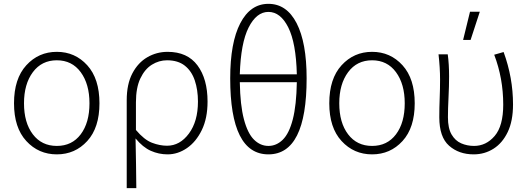

<svg xmlns="http://www.w3.org/2000/svg" viewBox="-20 -793 2754 1000"><path d="M276 11Q181 11 117 -58.5Q53 -128 53 -255Q53 -383 117 -453Q181 -523 276 -523Q371 -523 434.5 -453Q498 -383 498 -255Q498 -128 434.5 -58.5Q371 11 276 11ZM276 -33Q355 -33 400.5 -93.5Q446 -154 446 -255Q446 -355 400.5 -417Q355 -479 276 -479Q197 -479 151 -417Q105 -355 105 -255Q105 -154 151 -93.5Q197 -33 276 -33Z M690 187H640V-271Q640 -355 669.5 -411Q699 -467 747.5 -495Q796 -523 853 -523Q956 -523 1008.5 -452.5Q1061 -382 1061 -264Q1061 -177 1031 -115.5Q1001 -54 953.5 -21.5Q906 11 853 11Q807 11 765.5 -7.5Q724 -26 686 -72Q689 66 690 187ZM850 -34Q917 -34 964 -97.5Q1011 -161 1011 -264Q1011 -325 994.5 -374Q978 -423 942.5 -451Q907 -479 850 -479Q808 -479 771 -456Q734 -433 711 -384.5Q688 -336 688 -260V-116Q731 -65 771.5 -49.5Q812 -34 850 -34Z M1378 11Q1179 11 1179 -385Q1179 -571 1231.5 -672Q1284 -773 1378 -773Q1473 -773 1525 -672Q1577 -571 1577 -385Q1577 11 1378 11ZM1378 -33Q1420 -33 1453 -65.5Q1486 -98 1505 -171.5Q1524 -245 1526 -365H1229Q1231 -245 1250.5 -171.5Q1270 -98 1303 -65.5Q1336 -33 1378 -33ZM1526 -406Q1522 -569 1481.5 -650Q1441 -731 1378 -731Q1316 -731 1275 -650Q1234 -569 1229 -406Z M1918 11Q1823 11 1759 -58.5Q1695 -128 1695 -255Q1695 -383 1759 -453Q1823 -523 1918 -523Q2013 -523 2076.5 -453Q2140 -383 2140 -255Q2140 -128 2076.5 -58.5Q2013 11 1918 11ZM1918 -33Q1997 -33 2042.5 -93.5Q2088 -154 2088 -255Q2088 -355 2042.5 -417Q1997 -479 1918 -479Q1839 -479 1793 -417Q1747 -355 1747 -255Q1747 -154 1793 -93.5Q1839 -33 1918 -33Z M2431 -585H2392L2428 -732H2479ZM2447 11Q2370 11 2319 -34Q2268 -79 2268 -182Q2268 -232 2270 -281Q2272 -330 2272 -380Q2272 -440 2264 -510H2312Q2319 -459 2319 -395Q2319 -344 2316 -285Q2313 -226 2313 -182Q2313 -125 2332 -92.5Q2351 -60 2382 -46.5Q2413 -33 2449 -33Q2512 -33 2556.5 -85Q2601 -137 2601 -248Q2601 -385 2554 -508L2603 -522Q2652 -388 2652 -249Q2652 -163 2624.5 -105.5Q2597 -48 2550.5 -18.5Q2504 11 2447 11Z"/></svg>

Font: LXGW 975 Gothic SC 200W
Style: Regular
Weight: 200
Version: Version 2.01;February 25, 2021